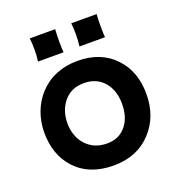

<svg xmlns="http://www.w3.org/2000/svg" viewBox="-129 -802 842 914"><g transform="rotate(-20 292.0 -345.0)"><path d="M34.7 -252.4Q34.7 -306.2 53 -355.2Q71.3 -404.3 105.5 -440.9Q180.2 -520 299.3 -520Q418 -520 487.8 -445.3Q554.7 -374 554.7 -260.3Q554.7 -146.5 485.8 -71.8Q413.1 7.3 293 7.3Q168.9 7.3 98.6 -70.3Q34.7 -141.1 34.7 -252.4ZM153.3 -255.4Q153.3 -224.6 163.6 -195.8Q173.8 -167 192.9 -146.5Q233.4 -102.1 299.3 -102.1Q360.4 -102.1 395.5 -145.5Q429.7 -187.5 429.7 -254.9Q429.7 -323.2 394.5 -365.2Q356.9 -410.2 291.5 -410.2Q225.1 -410.2 187.5 -362.3Q153.3 -318.4 153.3 -255.4ZM461.9 -698.2Q460 -673.8 460 -636Q460 -598.1 461.9 -581.1H332.5Q336.4 -611.3 336.4 -640.9Q336.4 -670.4 333.5 -698.2ZM252 -698.2Q250 -673.8 250 -636Q250 -598.1 252 -581.1H122.6Q126.5 -611.3 126.5 -640.9Q126.5 -670.4 123.5 -698.2Z"/></g></svg>

Font: Hammersmith One
Style: Regular
Weight: 400
Designer: Nicole Fally
Foundry: Nicole Fally
Version: Version 1.003